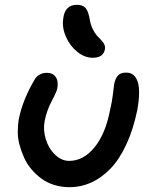

<svg xmlns="http://www.w3.org/2000/svg" viewBox="-20 -781 639 791"><path d="M361.8 -543Q329.1 -543 298.6 -567.4Q268.1 -591.8 251.7 -629.2Q235.4 -666.5 240.2 -702.1Q246.1 -761.2 296.9 -761.2Q321.3 -761.2 332.8 -747.8Q344.2 -734.4 350.1 -699.2Q353.5 -678.2 362.1 -661.1Q370.6 -644 379.6 -634Q388.7 -624 397.2 -615.5Q405.8 -606.9 409.9 -597.7Q414.1 -588.4 412.1 -577.1Q405.3 -543 361.8 -543ZM267.1 -9.8Q233.4 -9.8 203.6 -19Q173.8 -28.3 151.4 -44.7Q128.9 -61 110.1 -83Q91.3 -105 79.8 -130.4Q68.4 -155.8 60.8 -182.9Q53.2 -210 53.2 -236.8Q53.2 -263.7 57.1 -289.1Q74.2 -371.6 122.1 -452.1Q128.9 -465.3 142.3 -473.1Q155.8 -481 172.9 -481Q198.2 -481 210 -463.1Q221.7 -445.3 215.8 -416Q213.4 -402.8 193.1 -364.7Q172.9 -326.7 164.1 -283.2Q156.7 -246.1 168.7 -207.3Q180.7 -168.5 207.3 -143.3Q233.9 -118.2 265.1 -118.2Q324.2 -118.2 369.9 -174.6Q415.5 -231 434.1 -331.1Q441.4 -360.4 445.3 -393.8Q449.2 -427.2 450.2 -434.1Q455.1 -458 466.1 -470Q477.1 -481.9 500 -481.9Q534.7 -481.9 547.1 -444.6Q559.6 -407.2 545.9 -329.1Q529.3 -247.6 500.2 -185.3Q471.2 -123 434.1 -85.2Q397 -47.4 355 -28.6Q313 -9.8 267.1 -9.8Z"/></svg>

Font: Shantell Sans Irregular
Style: Italic
Weight: 500
Italic angle: -11.31°
Designer: Stephen Nixon, Anya Danilova, Shantell Martin
Foundry: Arrow Type
Version: Version 1.006;[9816181b4]